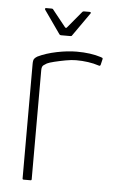

<svg xmlns="http://www.w3.org/2000/svg" viewBox="-48 -658 417 693"><g transform="rotate(5 160.0 -312.0)"><path d="M215 -477Q266 -477 303 -465Q305 -464 308 -463Q311 -462 310 -458L305 -437Q304 -434 302 -433.5Q300 -433 298 -434Q280 -440 259 -443Q238 -446 215 -446Q199 -446 177.5 -442Q156 -438 137.5 -433.5Q119 -429 111 -425Q106 -422 99.5 -417.5Q93 -413 93 -399V-4Q93 -2 92 -1Q91 0 89 0H64Q62 0 61 -1Q60 -2 60 -4V-419Q60 -433 64 -438Q68 -443 75 -447Q104 -461 143 -469Q182 -477 215 -477ZM153 -531Q149 -531 147 -534L88 -618Q87 -620 87.5 -622Q88 -624 91 -624H111Q116 -624 117 -621L165 -561Q169 -557 172 -561L222 -621Q224 -624 228 -624H249Q252 -624 253 -622Q254 -620 252 -618L193 -534Q192 -531 187 -531Z"/></g></svg>

Font: Glory Thin Thin
Style: Regular
Weight: 250
Version: Version 1.011